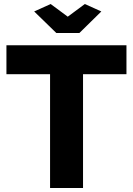

<svg xmlns="http://www.w3.org/2000/svg" viewBox="-20 -935 661 955"><path d="M232 -915 150 -878 260 -771H375L484 -878L402 -915L317 -852ZM609 -566V-710H12V-566H229V0H393V-566Z"/></svg>

Font: FIGSv2-sans-serif ExtraBold
Style: Regular
Weight: 800
Designer: Matt McInerney, Pablo Impallari, Rodrigo Fuenzalida,Mirko Velimirovic
Foundry: Matt McInerney, Pablo Impallari, Rodrigo Fuenzalida
Version: Version 4.021;hotconv 1.0.109;makeotfexe 2.5.65596